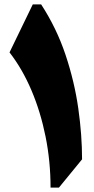

<svg xmlns="http://www.w3.org/2000/svg" viewBox="-20 -855 428 875"><path d="M167.5 -835Q238.3 -726.1 278.8 -604.7Q319.3 -483.4 336.7 -361.6Q354 -239.7 354 -128.9L248.5 0H210.4Q210.4 -119.6 187.7 -232.4Q165 -345.2 123.3 -443.4Q81.5 -541.5 23.4 -616.2L129.4 -835Z"/></svg>

Font: Pinar-DS1-FD Black
Style: Regular
Weight: 900
Designer: Amin Abedi
Version: Version 2.000